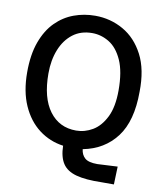

<svg xmlns="http://www.w3.org/2000/svg" viewBox="-86 -701 772 917"><g transform="rotate(10 300.0 -243.0)"><path d="M469 146Q392 148 346 135.5Q300 123 279.5 91.5Q259 60 258 6Q192 -3 140 -42.5Q88 -82 58 -149.5Q28 -217 28 -310Q28 -396 50.5 -457.5Q73 -519 111.5 -557.5Q150 -596 199 -614Q248 -632 302 -632Q376 -632 438.5 -596.5Q501 -561 538 -490Q575 -419 573 -311Q573 -169 514.5 -91.5Q456 -14 353 6Q356 33 373.5 48.5Q391 64 434 64L532 59L529 146ZM306 -76Q348 -76 386 -98.5Q424 -121 448.5 -170.5Q473 -220 473 -300Q473 -391 448.5 -445.5Q424 -500 385 -524Q346 -548 302 -548Q247 -548 208.5 -518.5Q170 -489 149.5 -438Q129 -387 129 -322Q129 -204 176.5 -140Q224 -76 306 -76Z"/></g></svg>

Font: Inconsolata Expanded SemiBold
Style: Regular
Weight: 600
Width: 7
Monospace: yes
Designer: Raph Levien, Cyreal, Brenton Simpson
Foundry: Raph Levien, Cyreal, Google
Version: Version 3.001; ttfautohint (v1.8.2.53-6de2)